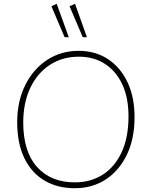

<svg xmlns="http://www.w3.org/2000/svg" viewBox="-20 -989 803 1016"><path d="M376 7Q283 7 214.5 -34Q146 -75 108.5 -153Q71 -231 71 -342Q71 -453 113.5 -538.5Q156 -624 229.5 -672Q303 -720 396 -720Q485 -720 551.5 -676Q618 -632 655 -553.5Q692 -475 692 -369Q692 -254 651 -169.5Q610 -85 539 -39Q468 7 376 7ZM376 -24Q460 -24 524 -65Q588 -106 624 -184Q660 -262 660 -373Q660 -471 627.5 -541.5Q595 -612 536 -650.5Q477 -689 397 -689Q311 -689 244.5 -646Q178 -603 140.5 -524.5Q103 -446 103 -340Q103 -187 176 -105.5Q249 -24 376 -24ZM418 -792 348 -956 377 -969 440 -792ZM322 -792 252 -956 280 -969 344 -792Z"/></svg>

Font: Livvic Thin
Style: Regular
Weight: 250
Designer: Jacques Le Bailly, Baron von Fonthausen
Version: Version 1.001; ttfautohint (v1.8.2)